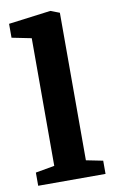

<svg xmlns="http://www.w3.org/2000/svg" viewBox="-81 -744 474 789"><g transform="rotate(-10 155.5 -349.5)"><path d="M13.1 0V-55.1L92.3 -69.1V-601.8L10.8 -618.2V-676.2L187 -699L224.3 -684.7V-69.1L294.1 -55.1V0Z"/></g></svg>

Font: Faustina Light
Style: Regular
Weight: 300
Designer: Alfonso Garcia
Foundry: http://www.omnibus-type.com
Version: Version 1.200